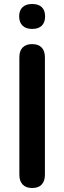

<svg xmlns="http://www.w3.org/2000/svg" viewBox="-20 -934 322 962"><path d="M141 8Q110 8 93.5 -9.5Q77 -27 77 -58V-647Q77 -679 93.5 -696Q110 -713 141 -713Q172 -713 188.5 -696Q205 -679 205 -647V-58Q205 -27 189 -9.5Q173 8 141 8ZM141 -789Q110 -789 93 -805.5Q76 -822 76 -852Q76 -882 93 -898Q110 -914 141 -914Q173 -914 189.5 -898Q206 -882 206 -852Q206 -822 189.5 -805.5Q173 -789 141 -789Z"/></svg>

Font: Nunito ExtraLight
Style: Bold
Weight: 700
Version: Version 3.602